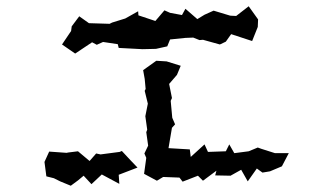

<svg xmlns="http://www.w3.org/2000/svg" viewBox="-20 -647 1040 613"><path d="M209 -563 207 -548 178 -505 220 -476 274 -512 289 -504 309 -513 356 -506 359 -494 435 -490 478 -491 514 -499 523 -521 572 -526 597 -527 617 -519 628 -520 682 -505 701 -514 718 -538 785 -516 803 -561 804 -585 774 -627 734 -596 715 -597 662 -613 633 -600 610 -586 572 -619 561 -599 523 -606 505 -614 476 -580 422 -598 421 -611 380 -588 338 -575 330 -571 264 -573 233 -595ZM122 -130 128 -84 152 -78 172 -68 206 -54 229 -71 247 -86 272 -59 305 -90 361 -60 359 -89 419 -112 397 -135 369 -165 362 -162 301 -154 287 -157 266 -133 229 -164 197 -160 193 -159 137 -163ZM437 -423 442 -395 445 -363 442 -357 452 -316 444 -276 450 -233 447 -225 453 -182 441 -157 447 -143 440 -92 481 -70 501 -82 553 -80 563 -67 612 -86 628 -70 671 -102 667 -87 716 -86 750 -105 771 -68 800 -109 818 -96 842 -100 880 -116 902 -158H858L814 -172L803 -176L774 -164L728 -158L712 -186L701 -164L644 -162L633 -186L589 -146L586 -170L518 -174L529 -239L539 -250L530 -271L525 -325L529 -334L520 -379L545 -408L557 -437L512 -451L479 -453Z"/></svg>

Font: チョークS
Style: Regular
Weight: 400
Designer: [Stick] Fontworks Inc.
Foundry: [Stick] Fontworks Inc.
Version: Version 1.200;FEAKit 1.0